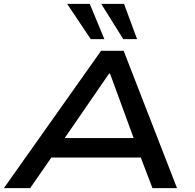

<svg xmlns="http://www.w3.org/2000/svg" viewBox="-28 -966 1001 986"><path d="M-8 0 491 -705H607L881 0H755L677 -204L734 -157H194L269 -205L127 0ZM532 -588 283 -226 250 -257H709L669 -228L537 -588ZM605 -765 492 -946H609L676 -765ZM438 -765 317 -946H433L508 -765Z"/></svg>

Font: Nunito Sans 7pt Expanded SemiBold
Style: Italic
Weight: 600
Width: 7
Italic angle: -9°
Designer: Vernon Adams
Foundry: Vernon Adams
Version: Version 3.101;gftools[0.9.27]